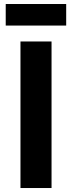

<svg xmlns="http://www.w3.org/2000/svg" viewBox="-20 -946 362 966"><path d="M83 0V-737.3H239.3V0ZM8.8 -925.8H313V-817.4H8.8Z"/></svg>

Font: Newest Shape
Style: Bold
Weight: 700
Designer: Wojciech Kalinowski "wmk69" (wmk69@o2.pl)
Foundry: Wojciech Kalinowski "wmk69" (wmk69@o2.pl)
Version: Version 1.0.0; 2022-02-24